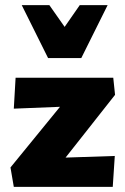

<svg xmlns="http://www.w3.org/2000/svg" viewBox="-20 -731 489 751"><path d="M21 -76 270 -381 334 -318 34 -306 41 -427H423L430 -360L180 -43L128 -111L429 -121L421 0H34ZM168 -504 201 -580 292 -711H401L298 -504ZM168 -504 65 -711H173L265 -580L298 -504Z"/></svg>

Font: Ysabeau Office Black
Style: Regular
Weight: 900
Designer: Christian Thalmann (Catharsis Fonts)
Version: Version 2.001;gftools[0.9.30]; featfreeze: tnum,lnum,ss02